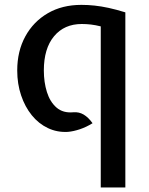

<svg xmlns="http://www.w3.org/2000/svg" viewBox="-20 -548 628 808"><path d="M404 241V-437Q382 -442.5 362.5 -444.8Q343 -447 324 -447Q250.5 -447 207.5 -395.5Q164.5 -344 164.5 -251.5Q164.5 -202 177.5 -160.5Q190.5 -119 218 -95.2Q245.5 -71.5 288.5 -75.5Q312.5 -77.5 332.2 -65.8Q352 -54 369.5 -29.5Q344 -13.5 316.5 -4.2Q289 5 265.5 7Q220.5 9.5 181.5 -9Q142.5 -27.5 113.8 -63Q85 -98.5 68.8 -146.8Q52.5 -195 52.5 -251.5Q52.5 -332.5 86.5 -394.8Q120.5 -457 181 -492.2Q241.5 -527.5 322.5 -527.5Q350.5 -527.5 378.2 -524.5Q406 -521.5 437.2 -514.8Q468.5 -508 507.5 -496V241Z"/></svg>

Font: Expletus Sans Medium
Style: Regular
Weight: 500
Version: Version 7.500